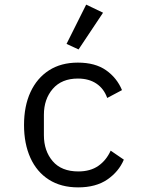

<svg xmlns="http://www.w3.org/2000/svg" viewBox="-20 -799 640 831"><path d="M318 12Q244 12 191.5 -21.5Q139 -55 111.5 -116Q84 -177 84 -258Q84 -340 112 -400.5Q140 -461 192 -494.5Q244 -528 317 -528Q392 -528 439 -495Q486 -462 508 -409L444 -375Q430 -415 397.5 -437Q365 -459 317 -459Q247 -459 208.5 -414.5Q170 -370 170 -302V-214Q170 -146 208 -101.5Q246 -57 319 -57Q371 -57 405.5 -81Q440 -105 459 -147L516 -108Q494 -56 444.5 -22Q395 12 318 12ZM320 -585 268 -609 353 -779 426 -744Z"/></svg>

Font: Lilex
Style: Regular
Weight: 400
Monospace: yes
Designer: Mike Abbink, Paul van der Laan, Pieter van Rosmalen, Mikhael Khrustik
Foundry: Mikhael Khrustik
Version: Version 2.510